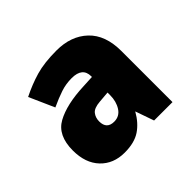

<svg xmlns="http://www.w3.org/2000/svg" viewBox="-102 -831 583 583"><g transform="rotate(-45 189.5 -539.0)"><path d="M203 -722Q265 -722 303 -686Q341 -650 341 -581V-362H262L241 -422Q223 -390 197.5 -373Q172 -356 130 -356Q82 -356 52.5 -387Q23 -418 23 -472Q23 -537 66 -560.5Q109 -584 183 -587L222 -589V-592Q222 -630 176 -630Q151 -630 128.5 -622.5Q106 -615 78 -602L42 -683Q78 -701 114 -711.5Q150 -722 203 -722ZM186 -519Q160 -517 151 -505.5Q142 -494 142 -478Q142 -445 174 -445Q197 -445 209.5 -464.5Q222 -484 222 -511V-522Z"/></g></svg>

Font: Noto Sans Lao UI SemCond Blk
Style: Regular
Weight: 900
Width: 4
Designer: Monotype Design Team
Foundry: Monotype Imaging Inc.
Version: Version 2.000; ttfautohint (v1.8.4.7-5d5b)